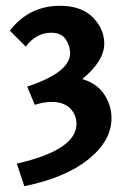

<svg xmlns="http://www.w3.org/2000/svg" viewBox="-20 -448 436 663"><path d="M264 -175Q315 -160 340 -122Q365 -84 365 -40Q365 38 285.5 102Q206 166 64 195L38 117Q244 70 244 -20Q244 -52 222 -74Q200 -96 158 -96Q131 -96 100 -86L74 -149Q222 -198 222 -264Q222 -291 206.5 -313Q191 -335 157 -335Q105 -335 69 -287L14 -342Q80 -428 187 -428Q261 -428 300.5 -388Q340 -348 340 -298Q340 -237 264 -175Z"/></svg>

Font: EauTest
Style: Bold Italic
Weight: 700
Italic angle: -12°
Designer: Christian Thalmann (Catharsis Fonts)
Version: Version 0.001;PS 000.001;hotconv 1.0.88;makeotf.lib2.5.64775